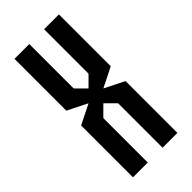

<svg xmlns="http://www.w3.org/2000/svg" viewBox="-215 -715 764 764"><g transform="rotate(-45 166.5 -333.5)"><path d="M208.3 -250 166.7 -291.7 125 -250V0H41.7V-291.7L125 -333.3L41.7 -375V-666.7H125V-416.7L166.7 -375L208.3 -416.7V-666.7H291.7V-375L208.3 -333.3L291.7 -291.7V0H208.3Z"/></g></svg>

Font: Yulong
Style: Regular
Weight: 400
Designer: GGBotNet
Foundry: f0n7.com
Version: 1.00